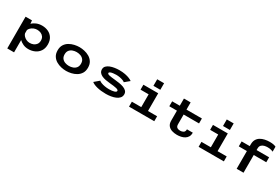

<svg xmlns="http://www.w3.org/2000/svg" viewBox="105 -2115 5351 3668"><g transform="rotate(30 2780.0 -281.0)"><path d="M129 200V-500H270.5L276 -429.5Q313 -464.5 368 -487.8Q423 -511 490.5 -511Q565 -511 627 -482.5Q689 -454 726.2 -396.2Q763.5 -338.5 763.5 -251.5Q763.5 -164.5 724 -106Q684.5 -47.5 620.2 -18.2Q556 11 481.5 11Q416.5 11 365.2 -12.8Q314 -36.5 279 -71V200ZM448.5 -395.5Q408.5 -395.5 373.8 -380.8Q339 -366 314.2 -342.5Q289.5 -319 279 -292.5V-219.5Q285.5 -191 310 -164.5Q334.5 -138 370.2 -121.2Q406 -104.5 446 -104.5Q490.5 -104.5 528 -120.8Q565.5 -137 588.5 -169.5Q611.5 -202 611.5 -250.5Q611.5 -299.5 589 -331.5Q566.5 -363.5 529.5 -379.5Q492.5 -395.5 448.5 -395.5Z M1315 11Q1262.5 11 1204.2 -2Q1146 -15 1095 -45Q1044 -75 1012 -125.5Q980 -176 980 -251Q980 -326 1012 -376.2Q1044 -426.5 1095 -456.2Q1146 -486 1204.2 -499Q1262.5 -512 1315 -512Q1367 -512 1425.2 -499Q1483.5 -486 1534.5 -456.2Q1585.5 -426.5 1617.5 -376.2Q1649.5 -326 1649.5 -251Q1649.5 -176 1617.5 -125.5Q1585.5 -75 1534.5 -45Q1483.5 -15 1425.2 -2Q1367 11 1315 11ZM1315 -98.5Q1359.5 -98.5 1401 -113.5Q1442.5 -128.5 1469 -162Q1495.5 -195.5 1495.5 -251Q1495.5 -306 1469 -339.5Q1442.5 -373 1401 -388Q1359.5 -403 1315 -403Q1270 -403 1228.5 -388Q1187 -373 1160.5 -339.5Q1134 -306 1134 -251Q1134 -195.5 1160.5 -162Q1187 -128.5 1228.5 -113.5Q1270 -98.5 1315 -98.5Z M2191.5 11Q2083 11 1997.8 -10.2Q1912.5 -31.5 1872 -66.5L1976 -155Q1992 -139 2026.8 -125.8Q2061.5 -112.5 2106.8 -104.5Q2152 -96.5 2199.5 -96.5Q2265.5 -96.5 2311.2 -109.5Q2357 -122.5 2357 -148.5Q2357 -173 2305.5 -185Q2254 -197 2156 -205Q2107 -209 2060.5 -218Q2014 -227 1976.5 -244.2Q1939 -261.5 1916.8 -289.8Q1894.5 -318 1894.5 -360Q1894.5 -403 1922.5 -432.2Q1950.5 -461.5 1995.5 -479Q2040.5 -496.5 2092.8 -504.2Q2145 -512 2193.5 -512Q2264.5 -512 2322.2 -500.8Q2380 -489.5 2420.8 -472.5Q2461.5 -455.5 2481.5 -438.5L2379 -353.5Q2366.5 -367 2335.8 -378.8Q2305 -390.5 2265.5 -397.8Q2226 -405 2186.5 -405Q2151 -405 2116.5 -400.2Q2082 -395.5 2059.2 -385.5Q2036.5 -375.5 2036.5 -359.5Q2036.5 -336.5 2082.2 -326.8Q2128 -317 2209 -309.5Q2255.5 -305 2306.8 -297.2Q2358 -289.5 2402.8 -273.8Q2447.5 -258 2475.8 -230Q2504 -202 2504 -157Q2504 -110.5 2476.5 -78.2Q2449 -46 2403.5 -26.5Q2358 -7 2302.8 2Q2247.5 11 2191.5 11Z M2904.5 -722H3056.5V-577.5H2904.5ZM2699.5 0V-109H2906.5V-391H2728V-500H3055V-109H3256.5V0Z M3531 -172V-391H3362.5V-500H3531V-658.5H3678.5V-500H4018.5V-391H3678.5V-177.5Q3678.5 -127.5 3705.2 -108.5Q3732 -89.5 3773 -89.5Q3813.5 -89.5 3844.2 -108Q3875 -126.5 3875 -178H4004.5Q4004.5 -124.5 3983.5 -88.2Q3962.5 -52 3927.2 -30.5Q3892 -9 3848.5 0.5Q3805 10 3759.5 10Q3699 10 3647 -6.8Q3595 -23.5 3563 -63.2Q3531 -103 3531 -172Z M4439.5 -722H4591.5V-577.5H4439.5ZM4234.5 0V-109H4441.5V-391H4263V-500H4590V-109H4791.5V0Z M5074 0V-391H4895V-500H5074V-540.5Q5074 -603 5098.5 -645.5Q5123 -688 5165 -713.5Q5207 -739 5259.2 -750.2Q5311.5 -761.5 5367.5 -761.5Q5419.5 -761.5 5453 -754Q5486.5 -746.5 5505.5 -736.5V-626Q5487.5 -636 5456.8 -644Q5426 -652 5382.5 -652Q5346.5 -652 5310 -642.5Q5273.5 -633 5249.2 -607.5Q5225 -582 5225 -533V-500H5501.5V-391H5225V0Z"/></g></svg>

Font: Trispace SemiExpanded SemiBold
Style: Regular
Weight: 600
Width: 6
Designer: Tyler Finck
Foundry: Etcetera Type Company
Version: Version 1.210; ttfautohint (v1.8.3)